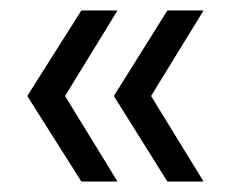

<svg xmlns="http://www.w3.org/2000/svg" viewBox="-20 -440 431 366"><path d="M299 -94 197 -257 299 -420H368L268 -257L368 -94ZM135 -94 32 -257 135 -420H204L104 -257L204 -94Z"/></svg>

Font: Augsburger Schrift CAT
Style: Regular
Weight: 400
Designer: Peter Wiegel nach Roos&Junge Offenbach
Foundry: CAT-Fonts, Peter Wiegel
Version: Version 1.000